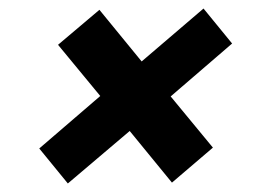

<svg xmlns="http://www.w3.org/2000/svg" viewBox="-20 -515 622 450"><path d="M139 -85 72 -167 215 -290 116 -410 213 -492 312 -371 457 -495 524 -413 380 -289 479 -169 383 -87 284 -208Z"/></svg>

Font: DM Sans 17pt ExtraBold
Style: Italic
Weight: 800
Italic angle: -10°
Version: Version 4.004;gftools[0.9.30]